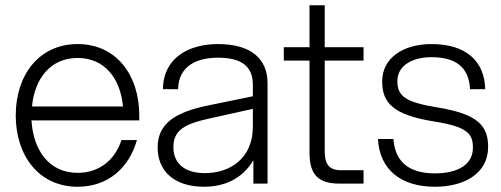

<svg xmlns="http://www.w3.org/2000/svg" viewBox="-20 -700 1910 732"><path d="M276 12C392 12 472 -60 502 -166H443C419 -91 359 -41 276 -41C167 -41 107 -127 100 -241H511V-260C511 -413 424 -532 276 -532C128 -532 40 -413 40 -260C40 -107 128 12 276 12ZM102 -294C112 -400 172 -479 276 -479C380 -479 439 -400 449 -294Z M946 0H1000V-383C1000 -475 938 -532 811 -532C701 -532 603 -481 601 -360H659C661 -452 735 -480 811 -480C897 -480 944 -450 944 -377V-333L769 -297C644 -271 581 -226 581 -138C581 -47 645 12 758 12C834 12 903 -17 946 -89ZM641 -139C641 -206 688 -228 777 -248L944 -285V-217C944 -96 857 -40 761 -40C678 -40 641 -82 641 -139Z M1160 -680V-520H1062V-469H1160V-120C1160 -48 1181 0 1273 0H1366V-51H1281C1230 -51 1218 -79 1218 -125V-469H1366V-520H1218V-680Z M1638 12C1748 12 1841 -37 1841 -140C1841 -221 1801 -265 1650 -290C1527 -310 1495 -332 1495 -391C1495 -450 1552 -482 1625 -482C1716 -482 1768 -445 1772 -360H1830C1827 -468 1756 -532 1625 -532C1516 -532 1437 -478 1437 -390C1437 -307 1480 -262 1634 -237C1761 -217 1783 -191 1783 -137C1783 -70 1722 -39 1638 -39C1541 -39 1486 -82 1480 -170H1421C1427 -53 1509 12 1638 12Z"/></svg>

Font: Aspekta 250
Style: Regular
Weight: 250
Designer: Ivo Dolenc
Version: Version 2.000